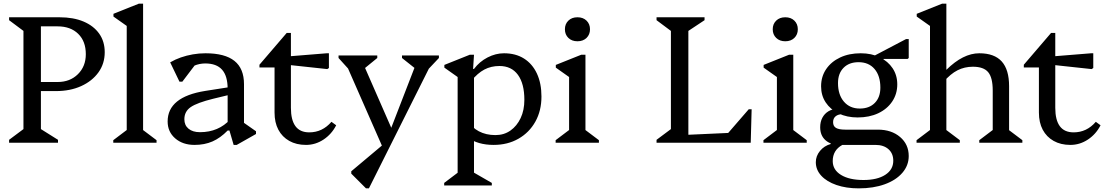

<svg xmlns="http://www.w3.org/2000/svg" viewBox="-20 -785 6087 1056"><path d="M30 0V-16L109 -75V-615L30 -674V-690H205V-75L299 -16V0ZM287 -284H170V-334H297Q365 -334 408.5 -377Q452 -420 452 -487Q452 -558 410 -599Q368 -640 297 -640H142V-690H307Q384 -690 439.5 -666.5Q495 -643 525.5 -600Q556 -557 556 -498Q556 -435 521.5 -387Q487 -339 426.5 -311.5Q366 -284 287 -284Z M603 0V-14L693 -82L677 -54V-675L720 -612L604 -694V-709L744 -765H767V-52L752 -81L841 -14V0Z M1265 12 1242 -67H1232V-297Q1232 -367 1201.5 -401.5Q1171 -436 1109 -436Q1077 -436 1047.5 -423.5Q1018 -411 999 -389L1005 -469H1084L983 -336H967L916 -442Q943 -458 974.5 -469Q1006 -480 1040.5 -486Q1075 -492 1110 -492Q1217 -492 1269.5 -450Q1322 -408 1322 -322V-81L1281 -138L1388 -63V-48L1282 12ZM1050 12Q985 12 943.5 -24Q902 -60 902 -117Q902 -252 1109 -285L1269 -310V-270L1153 -242Q1064 -220 1029 -196Q994 -172 994 -129Q994 -96 1017 -77Q1040 -58 1080 -58Q1182 -58 1247 -129V-67H1232Q1192 -26 1148.5 -7Q1105 12 1050 12Z M1663 12Q1610 12 1571 -10Q1532 -32 1511 -71.5Q1490 -111 1490 -166V-469L1533 -414H1407V-429L1557 -604H1580V-192Q1580 -125 1605 -91Q1630 -57 1681 -57Q1753 -57 1803 -115L1829 -96Q1804 -47 1759.5 -17.5Q1715 12 1663 12ZM1780 -405 1567 -428V-475L1777 -492H1789V-411Z M2098 56 1875 -452H1908V-393L1842 -466V-480H2055V-466L1984 -408H1974V-443L2150 -41H2116L2275 -452V-408H2264L2191 -466V-480H2394V-466L2328 -396V-452H2361L2009 251H1993L1912 170V157L2099 0Z M2695 12Q2608 12 2552 -29V-123Q2574 -84 2613.5 -63Q2653 -42 2705 -42Q2752 -42 2787.5 -67Q2823 -92 2843.5 -135.5Q2864 -179 2864 -236Q2864 -325 2828.5 -373.5Q2793 -422 2727 -422Q2681 -422 2644 -402.5Q2607 -383 2572 -340V-406H2587Q2617 -446 2661.5 -469Q2706 -492 2752 -492Q2816 -492 2862 -463Q2908 -434 2933 -380.5Q2958 -327 2958 -254Q2958 -176 2924.5 -116Q2891 -56 2831.5 -22Q2772 12 2695 12ZM2423 235V221L2513 153L2497 181V-395L2540 -331L2424 -413V-428L2564 -484H2587L2582 -406H2587V183L2572 156L2685 221V235Z M3036 0V-14L3126 -82L3110 -54V-394L3153 -331L3037 -413V-428L3177 -484H3200V-52L3185 -81L3274 -14V0ZM3156 -558Q3125 -558 3106 -576.5Q3087 -595 3087 -624Q3087 -653 3106 -671.5Q3125 -690 3156 -690Q3187 -690 3206 -671.5Q3225 -653 3225 -624Q3225 -595 3206 -576.5Q3187 -558 3156 -558Z M3591 0V-16L3670 -75V-615L3591 -674V-690H3855V-674L3766 -615V0ZM3748 0V-43L4099 -59V0ZM3974 0V-41L4098 -184H4114L4109 0Z M4179 0V-14L4269 -82L4253 -54V-394L4296 -331L4180 -413V-428L4320 -484H4343V-52L4328 -81L4417 -14V0ZM4299 -558Q4268 -558 4249 -576.5Q4230 -595 4230 -624Q4230 -653 4249 -671.5Q4268 -690 4299 -690Q4330 -690 4349 -671.5Q4368 -653 4368 -624Q4368 -595 4349 -576.5Q4330 -558 4299 -558Z M4703 251Q4634 251 4580.5 232.5Q4527 214 4497 181.5Q4467 149 4467 107Q4467 73 4490 45Q4513 17 4549 7V-21H4613V12Q4560 41 4560 101Q4560 149 4605.5 177Q4651 205 4729 205Q4805 205 4849 176.5Q4893 148 4893 99Q4893 59 4866.5 35.5Q4840 12 4795 12H4598Q4549 12 4520 -14Q4491 -40 4491 -85Q4491 -115 4503 -137.5Q4515 -160 4536.5 -173Q4558 -186 4586 -186L4615 -157Q4590 -157 4576 -145.5Q4562 -134 4562 -113Q4562 -91 4578 -81.5Q4594 -72 4629 -72H4808Q4883 -72 4930.5 -31.5Q4978 9 4978 73Q4978 125 4943 165.5Q4908 206 4846 228.5Q4784 251 4703 251ZM4697 -139Q4638 -139 4592.5 -161Q4547 -183 4521.5 -221.5Q4496 -260 4496 -310Q4496 -364 4524 -405Q4552 -446 4601 -469Q4650 -492 4714 -492Q4773 -492 4818.5 -470Q4864 -448 4889.5 -409.5Q4915 -371 4915 -321Q4915 -268 4887 -226.5Q4859 -185 4810 -162Q4761 -139 4697 -139ZM4709 -188Q4761 -188 4791.5 -219Q4822 -250 4822 -303Q4822 -368 4790 -405.5Q4758 -443 4702 -443Q4650 -443 4619.5 -412Q4589 -381 4589 -328Q4589 -264 4621.5 -226Q4654 -188 4709 -188ZM4742 -454 4963 -570H4978V-466L4972 -461H4839V-454Z M5366 0V-14L5456 -82L5440 -54V-287Q5440 -358 5415 -388Q5390 -418 5331 -418Q5285 -418 5246.5 -398.5Q5208 -379 5170 -335V-401H5185Q5277 -492 5366 -492Q5449 -492 5489.5 -447Q5530 -402 5530 -311V-52L5514 -81L5603 -14V0ZM5021 0V-14L5111 -82L5095 -54V-675L5138 -612L5022 -694V-709L5162 -765H5185V-52L5170 -81L5259 -14V0Z M5867 12Q5814 12 5775 -10Q5736 -32 5715 -71.5Q5694 -111 5694 -166V-469L5737 -414H5611V-429L5761 -604H5784V-192Q5784 -125 5809 -91Q5834 -57 5885 -57Q5957 -57 6007 -115L6033 -96Q6008 -47 5963.5 -17.5Q5919 12 5867 12ZM5984 -405 5771 -428V-475L5981 -492H5993V-411Z"/></svg>

Font: Platypi Light
Style: Regular
Weight: 300
Designer: David Sargent
Foundry: Bolt Cutter Type
Version: Version 1.200